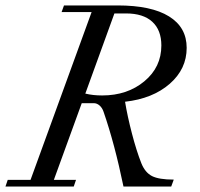

<svg xmlns="http://www.w3.org/2000/svg" viewBox="-39 -683 733 703"><path d="M-19 0 -10.7 -24.4H72.8L296.4 -638.7H186.5L195.3 -663.1H391.6Q515.1 -663.1 579.8 -623Q644.5 -583 644.5 -507.8Q644.5 -430.2 582.3 -376Q520 -321.8 418.9 -310.5Q427.7 -256.8 444.1 -194.1Q460.4 -131.3 478.5 -85.4Q492.2 -51.3 517.6 -38.3Q543 -25.4 597.2 -25.4L587.9 0H413.1Q380.9 -156.2 340.3 -273.4Q335.4 -288.1 325.7 -296.6Q315.9 -305.2 304.7 -305.2H260.3L158.2 -24.4H239.3L231 0ZM422.4 -633.8H379.9L273.4 -340.3Q301.3 -333.5 335 -333.5Q427.2 -333.5 489.5 -385.3Q551.8 -437 551.8 -516.6Q551.8 -572.8 518.6 -603.3Q485.4 -633.8 422.4 -633.8Z"/></svg>

Font: Elstob 18pt
Style: Italic
Weight: 400
Italic angle: -20°
Designer: Peter S. Baker
Version: Version 1.015